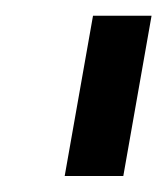

<svg xmlns="http://www.w3.org/2000/svg" viewBox="-20 -695 213 244"><path d="M62.2 -471.3H136.7L172.6 -675H98.2Z"/></svg>

Font: Anybody Thin
Style: Italic
Weight: 100
Italic angle: -10°
Designer: Tyler Finck
Foundry: Etcetera Type Company
Version: Version 1.114;gftools[0.9.25]